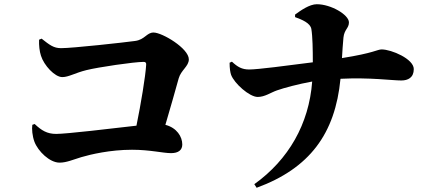

<svg xmlns="http://www.w3.org/2000/svg" viewBox="-20 -825 2040 909"><path d="M165 -637C164 -610 167 -582 174 -561C188 -516 239 -460 275 -460C305 -460 336 -480 389 -493C445 -507 615 -532 660 -532C669 -532 673 -528 672 -518C669 -465 647 -332 626 -230C504 -216 295 -191 246 -191C203 -191 177 -207 144 -238L133 -234C130 -215 133 -181 143 -154C160 -109 215 -55 262 -55C295 -55 325 -69 365 -81C409 -94 502 -116 605 -116C691 -116 751 -100 790 -100C825 -100 843 -115 843 -141C843 -178 817 -220 763 -234C787 -314 809 -394 826 -454C837 -493 874 -511 874 -544C874 -596 748 -671 707 -671C674 -671 666 -637 619 -631C568 -624 324 -597 269 -597C234 -597 215 -612 177 -642Z M1377 -744C1410 -732 1449 -716 1454 -688C1460 -653 1461 -589 1461 -530C1337 -514 1200 -496 1160 -496C1125 -496 1105 -508 1078 -533L1067 -528C1067 -501 1070 -483 1074 -471C1089 -430 1161 -366 1200 -366C1234 -366 1262 -387 1291 -397C1325 -409 1392 -427 1458 -439C1443 -238 1346 -69 1184 47L1195 64C1446 -28 1567 -192 1592 -452C1733 -459 1835 -444 1880 -444C1911 -444 1939 -457 1939 -498C1939 -546 1833 -591 1787 -591C1766 -591 1751 -574 1599 -550C1601 -583 1603 -616 1606 -647C1610 -686 1632 -691 1632 -719C1632 -755 1547 -805 1480 -805C1445 -805 1403 -775 1377 -756Z"/></svg>

Font: Noto Serif KR Black
Style: Regular
Weight: 900
Version: Version 1.001;PS 1.001;hotconv 16.6.54;makeotf.lib2.5.65590